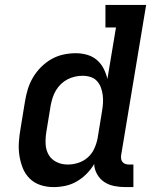

<svg xmlns="http://www.w3.org/2000/svg" viewBox="-20 -755 640 783"><path d="M198 8Q170 8 144.5 -0.5Q119 -9 100.5 -27.5Q82 -46 72.5 -70.5Q63 -95 59 -121.5Q55 -148 57 -176Q59 -204 64 -232L82 -342Q86 -367 93.5 -391.5Q101 -416 114.5 -439Q128 -462 147.5 -481.5Q167 -501 190 -514Q213 -527 238.5 -532.5Q264 -538 289 -538Q313 -538 335.5 -531.5Q358 -525 375 -510.5Q392 -496 402.5 -475.5Q413 -455 418 -433L453 -643H410V-735H576L474 -122Q473 -114 474 -107Q475 -100 479.5 -94.5Q484 -89 491 -86.5Q498 -84 506 -84H524V8H491Q468 8 445.5 3.5Q423 -1 405 -13Q387 -25 376 -44.5Q365 -64 364 -86Q351 -64 332.5 -45.5Q314 -27 292 -14.5Q270 -2 246 3Q222 8 198 8ZM256 -84Q278 -84 299.5 -91Q321 -98 338 -113Q355 -128 364.5 -149Q374 -170 378 -191L396 -301Q399 -318 400 -334.5Q401 -351 399 -367Q397 -383 391.5 -398Q386 -413 375.5 -424.5Q365 -436 349.5 -441Q334 -446 317 -446Q302 -446 286 -442.5Q270 -439 255.5 -431.5Q241 -424 229 -412.5Q217 -401 208.5 -387Q200 -373 195 -357.5Q190 -342 187 -327L169 -217Q165 -193 166 -168.5Q167 -144 178 -124.5Q189 -105 210 -94.5Q231 -84 256 -84Q256 -84 256 -84Q256 -84 256 -84Z"/></svg>

Font: Iosevka Curly Slab SmBdEx
Style: Italic
Weight: 600
Width: 7
Italic angle: -9°
Monospace: yes
Designer: Belleve Invis
Foundry: Belleve Invis
Version: Version 11.1.0; ttfautohint (v1.8.3)